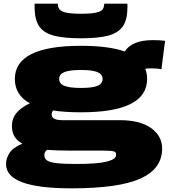

<svg xmlns="http://www.w3.org/2000/svg" viewBox="-20 -808 931 1048"><path d="M368 220Q13 220 13 88Q13 57 31 28Q49 -1 102 -24Q74 -39 59.5 -62.5Q45 -86 45 -120Q45 -162 71 -192.5Q97 -223 143 -244Q61 -289 61 -377Q61 -558 422 -558Q573 -558 661 -527Q700 -589 815 -589Q855 -589 881 -585L861 -430Q847 -433 830.5 -434Q814 -435 800 -435Q784 -435 773 -432Q783 -407 783 -377Q783 -195 422 -195Q335 -195 270 -205Q262 -196 262 -183Q262 -152 321 -152H636Q744 -152 804.5 -109Q865 -66 865 3Q865 113 747 166.5Q629 220 368 220ZM422 -328Q484 -328 512 -339.5Q540 -351 540 -377Q540 -403 512 -414.5Q484 -426 422 -426Q360 -426 331.5 -414.5Q303 -403 303 -377Q303 -351 331.5 -339.5Q360 -328 422 -328ZM222 39Q222 57 236.5 67.5Q251 78 289 82.5Q327 87 396 87Q512 87 563 74Q614 61 614 38Q614 27 608.5 22Q603 17 584.5 15.5Q566 14 527 14H356Q324 14 294 13Q264 12 237 10Q222 21 222 39ZM422 -599Q331 -599 276 -613Q221 -627 196 -661.5Q171 -696 169 -758Q169 -765 169 -772.5Q169 -780 169 -788H296Q296 -786 296 -784Q296 -782 296 -780Q298 -765 306.5 -755Q315 -745 341.5 -739Q368 -733 422 -733Q477 -733 503.5 -739Q530 -745 538.5 -755Q547 -765 548 -780Q549 -782 549 -784Q549 -786 549 -788H675Q676 -780 676 -772.5Q676 -765 675 -757Q674 -696 648.5 -661.5Q623 -627 568.5 -613Q514 -599 422 -599Z"/></svg>

Font: Georama ExtraExtended ExtraBold
Style: Regular
Weight: 800
Width: 8
Designer: Jean-Baptiste Levee
Foundry: Production Type
Version: Version 1.000